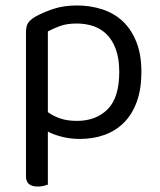

<svg xmlns="http://www.w3.org/2000/svg" viewBox="-20 -495 586 702"><path d="M155 -14V180Q150 182 140 184.5Q130 187 118 187Q75 187 75 150V-378Q75 -398 82 -410Q89 -422 111 -435Q138 -450 175.5 -462.5Q213 -475 261 -475Q310 -475 353.5 -461Q397 -447 428.5 -417.5Q460 -388 478.5 -342Q497 -296 497 -232Q497 -170 480.5 -124Q464 -78 434 -47.5Q404 -17 362.5 -2Q321 13 272 13Q237 13 206 5Q175 -3 155 -14ZM416 -232Q416 -281 403.5 -315Q391 -349 369.5 -370Q348 -391 320 -400Q292 -409 261 -409Q225 -409 200 -400Q175 -391 155 -380V-85Q174 -71 200 -62Q226 -53 261 -53Q331 -53 373.5 -95.5Q416 -138 416 -232Z"/></svg>

Font: Baloo 2 Latin
Style: Regular
Weight: 400
Designer: Sarang Kulkarni and Ek Type
Foundry: Ek Type
Version: Version 1.001